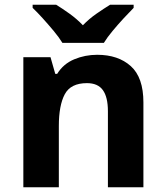

<svg xmlns="http://www.w3.org/2000/svg" viewBox="-20 -786 697 806"><path d="M388 -556Q476 -556 529 -508.5Q582 -461 582 -356V0H433V-319Q433 -378 412 -407.5Q391 -437 345 -437Q277 -437 252 -390.5Q227 -344 227 -257V0H78V-546H192L212 -476H220Q246 -518 291.5 -537Q337 -556 388 -556ZM242 -606Q228 -629 205.5 -656Q183 -683 159.5 -709Q136 -735 117 -753V-766H216Q242 -750 272 -728.5Q302 -707 328 -680Q354 -707 385 -728.5Q416 -750 442 -766H541V-753Q523 -735 499 -709Q475 -683 452.5 -656Q430 -629 416 -606Z"/></svg>

Font: Noto Sans Tangsa
Style: Bold
Weight: 700
Version: Version 1.504